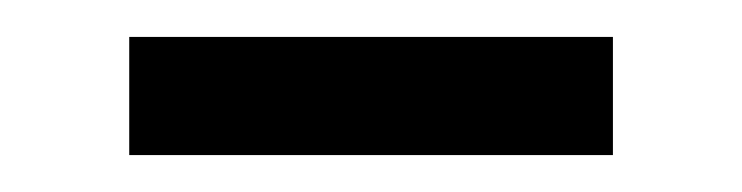

<svg xmlns="http://www.w3.org/2000/svg" viewBox="-20 -705 402 104"><path d="M50 -621H312V-685H50Z"/></svg>

Font: Fixel Variable
Style: Regular
Weight: 100
Width: 3
Designer: AlfaBravo + MacPaw
Foundry: Kyrylo Tkachov, Marchela Mozhyna, Serhii Makarenko, Maria Weinstein, Zakhar Kryvoshyya
Version: Version 1.211